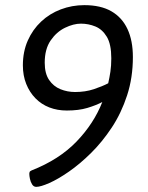

<svg xmlns="http://www.w3.org/2000/svg" viewBox="-20 -726 575 747"><path d="M308 -706Q372 -706 413.5 -682Q455 -658 476 -613Q497 -568 497 -504Q497 -424 474.5 -355Q452 -286 415 -230Q378 -174 334.5 -131Q291 -88 248.5 -58.5Q206 -29 172 -14Q138 1 121 1Q111 1 105 -8.5Q99 -18 96.5 -30Q94 -42 94 -50Q94 -52 95 -56Q96 -60 103 -63Q210 -105 277.5 -175Q345 -245 378 -329Q353 -316 319.5 -306Q286 -296 240 -296Q203 -296 172 -308Q141 -320 118 -343.5Q95 -367 82 -399.5Q69 -432 69 -472Q69 -525 88 -568Q107 -611 140 -642Q173 -673 216.5 -689.5Q260 -706 308 -706ZM295 -634Q266 -634 233 -618Q200 -602 177 -568.5Q154 -535 154 -482Q154 -440 171 -415Q188 -390 215 -379Q242 -368 272 -368Q312 -368 345 -379Q378 -390 401 -402Q406 -424 409.5 -447Q413 -470 413 -499Q413 -554 395.5 -583Q378 -612 351 -623Q324 -634 295 -634Z"/></svg>

Font: Asap VF Beta
Style: Italic
Weight: 400
Italic angle: -6°
Designer: Pablo Cosgaya
Foundry: Pablo Cosgaya
Version: Version 1.007